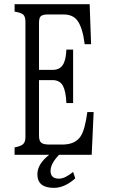

<svg xmlns="http://www.w3.org/2000/svg" viewBox="-20 -780 540 918"><path d="M49.8 -759.8H408.7L415.5 -568.8H384.8Q375.5 -645.5 351.1 -680.2Q329.6 -710.9 283.7 -710.9H208.5Q183.6 -710.9 174.3 -701.7Q166.5 -693.8 166.5 -668.9V-445.8H231.4Q270.5 -445.8 285.2 -478.5Q295.9 -502.4 297.4 -543H329.6V-287.1H297.4Q294.9 -343.8 280.8 -370.1Q265.6 -397 231.4 -397H166.5V-130.9Q166.5 -106.9 176.8 -98.1Q187 -88.9 215.3 -88.9H278.3Q338.4 -88.9 364.7 -127Q386.2 -158.2 397.5 -244.1H427.7L418.5 -40H262.7Q221.7 2 221.7 37.1Q221.7 74.2 262.2 74.2Q290.5 74.2 329.6 42L339.8 72.8Q289.1 118.2 237.8 118.2Q158.7 118.2 158.7 53.2Q158.7 4.4 215.3 -40H49.8V-75.2Q80.1 -81.1 90.3 -90.8Q101.6 -101.1 101.6 -124V-675.8Q101.6 -701.2 90.3 -710.9Q80.6 -719.2 49.8 -724.6Z"/></svg>

Font: BIZ UDMincho
Style: Regular
Weight: 400
Monospace: yes
Designer: TypeBank Co., Ltd.
Foundry: Morisawa Inc.
Version: Version 1.06